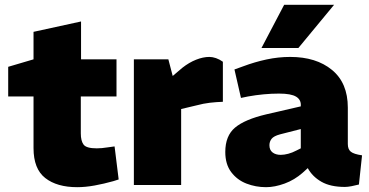

<svg xmlns="http://www.w3.org/2000/svg" viewBox="-20 -767 1531 796"><path d="M300 9Q216 9 167.5 -29Q119 -67 119 -153V-367H14V-490L119 -521V-635L316 -678V-521H463V-367H315V-214Q315 -183 326.5 -167.5Q338 -152 381 -152Q391 -152 402.5 -153Q414 -154 426 -156L455 -160L472 -23L450 -16Q411 -5 372.5 2Q334 9 300 9Z M535 0V-521H678L696 -452L736 -486Q764 -508 793 -519.5Q822 -531 848 -531Q861 -531 875.5 -526Q890 -521 904 -511V-345Q876 -344 850 -341Q824 -338 794 -330L731 -315V0Z M1083 9Q1040 9 1001.5 -6Q963 -21 938.5 -53.5Q914 -86 914 -137Q914 -204 954.5 -238Q995 -272 1084 -293L1227 -326V-328Q1229 -353 1208 -366Q1187 -379 1137 -379Q1106 -379 1073.5 -376Q1041 -373 1008 -367L979 -361L952 -479L988 -492Q1036 -510 1085 -520.5Q1134 -531 1183 -531Q1291 -531 1356.5 -477Q1422 -423 1422 -321V-170Q1422 -148 1434.5 -138Q1447 -128 1481 -123L1468 -2Q1453 2 1437 5Q1421 8 1410 8Q1350 8 1312.5 -13.5Q1275 -35 1256 -70L1235 -51Q1201 -21 1160 -6Q1119 9 1083 9ZM1144 -125Q1158 -125 1175 -129.5Q1192 -134 1209 -143L1227 -152V-232L1141 -210Q1115 -203 1106 -191.5Q1097 -180 1097 -165Q1097 -145 1110 -135Q1123 -125 1144 -125ZM1064 -568 1158 -747H1365L1217 -568Z"/></svg>

Font: REM ExtraBold
Style: Regular
Weight: 800
Designer: Octavio Pardo
Foundry: Ashler Design
Version: Version 1.005;gftools[0.9.28]